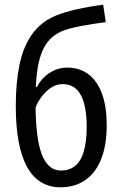

<svg xmlns="http://www.w3.org/2000/svg" viewBox="-20 -785 516 815"><path d="M47 -336Q47 -433 62.5 -509Q78 -585 115 -638Q152 -691 215 -718Q255 -734 305.5 -745.5Q356 -757 418 -765L429 -691Q406 -688 379 -684Q352 -680 326 -675Q300 -670 277 -664Q254 -658 239 -651Q211 -638 191.5 -617.5Q172 -597 159.5 -567.5Q147 -538 140.5 -500Q134 -462 132 -416H137Q148 -439 167.5 -457.5Q187 -476 211.5 -487Q236 -498 265 -498Q319 -498 356.5 -469Q394 -440 413.5 -385.5Q433 -331 433 -254Q433 -169 409.5 -110Q386 -51 342 -20.5Q298 10 236 10Q191 10 155.5 -11Q120 -32 96 -74.5Q72 -117 59.5 -182Q47 -247 47 -336ZM239 -61Q274 -61 298.5 -80.5Q323 -100 335.5 -141.5Q348 -183 348 -247Q348 -335 323 -381.5Q298 -428 246 -428Q219 -428 195.5 -412Q172 -396 155.5 -373Q139 -350 131 -328Q132 -265 138 -215.5Q144 -166 156.5 -132Q169 -98 189.5 -79.5Q210 -61 239 -61Z"/></svg>

Font: Noto Sans Display Condensed
Style: Regular
Weight: 400
Width: 3
Designer: Monotype Design Team
Foundry: Monotype Imaging Inc.
Version: Version 2.003